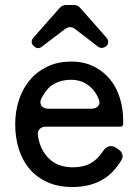

<svg xmlns="http://www.w3.org/2000/svg" viewBox="-20 -739 562 770"><path d="M245 -719H277Q292 -719 302 -707L407 -588Q414 -580 414 -571Q414 -562 407 -555Q399 -547 388 -547Q379 -547 373 -552L282 -622Q272 -630 261 -630Q251 -630 240 -622L148 -552Q141 -546 133 -546Q123 -546 115 -555Q107 -562 107 -571Q107 -580 114 -588L220 -708Q231 -719 245 -719ZM271 11Q213 11 170 -8.5Q127 -28 98.5 -61.5Q70 -95 55.5 -141Q41 -187 41 -240Q41 -292 56 -338Q71 -384 99.5 -418Q128 -452 170 -472Q212 -492 266 -492Q317 -492 356 -472.5Q395 -453 421.5 -420.5Q448 -388 461 -345Q474 -302 474 -255V-243Q474 -231 462 -231H164Q148 -231 139 -221.5Q130 -212 132 -196Q140 -139 176 -103.5Q212 -68 272 -68Q314 -68 343 -84Q372 -100 394 -134Q407 -153 425 -153Q436 -153 446 -146L456 -139Q467 -132 470.5 -120Q474 -108 467 -97Q434 -41 385 -15Q336 11 271 11ZM175 -303H346Q364 -303 373.5 -313.5Q383 -324 376 -341Q362 -377 333 -398Q304 -419 265 -419Q214 -419 179 -390Q159 -371 145 -342Q138 -325 147 -314Q156 -303 175 -303Z"/></svg>

Font: Higure Gothic Medium
Style: Regular
Weight: 500
Designer: Yoshimichi Ohira
Foundry: Positype
Version: Version 1.000